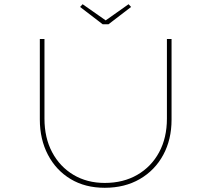

<svg xmlns="http://www.w3.org/2000/svg" viewBox="-20 -885 1003 911"><path d="M477 6Q384 6 315 -35.5Q246 -77 207.5 -150.5Q169 -224 169 -318V-700H191V-322Q191 -231 227.5 -162.5Q264 -94 328.5 -55.5Q393 -17 477 -17Q565 -17 631.5 -55.5Q698 -94 735 -162.5Q772 -231 772 -322V-700H794V-317Q794 -223 754.5 -150Q715 -77 643.5 -35.5Q572 6 477 6ZM467 -770 360 -852 372 -865 489 -783H474L590 -865L602 -852L495 -770Z"/></svg>

Font: Lexend Peta Thin
Style: Regular
Weight: 250
Version: Version 1.007